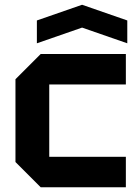

<svg xmlns="http://www.w3.org/2000/svg" viewBox="-20 -787 575 807"><path d="M45 -106V-454L151 -560H509V-432H187V-128H509V0H151ZM135 -605V-701L325 -767L515 -701V-605L325 -671Z"/></svg>

Font: Tektur SemiBold
Style: Regular
Weight: 600
Designer: Adam Jagosz
Foundry: Adam Jagosz
Version: Version 1.005;gftools[0.9.30]